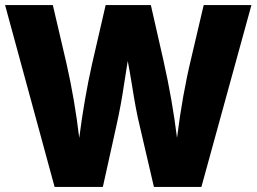

<svg xmlns="http://www.w3.org/2000/svg" viewBox="-23 -736 1010 756"><path d="M967 -716 770 0H583L527 -241Q512 -302 497 -399Q487 -460 480 -496Q475 -465 465 -401Q454 -325 436 -244L382 0H192L-3 -716H185L239 -485Q271 -344 289 -193Q309 -348 339 -482L393 -716H571L621 -496Q656 -340 674 -193Q695 -362 730 -507L779 -716Z"/></svg>

Font: Almarai ExtraBold
Style: Regular
Weight: 800
Designer: Boutros International 2019
Foundry: Created by Boutros International 2019
Version: Version 1.10